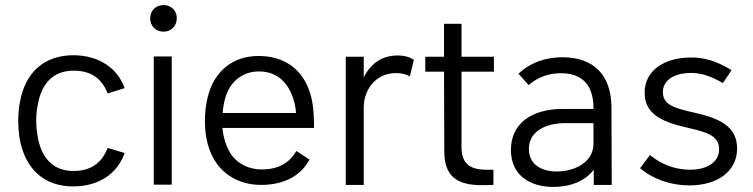

<svg xmlns="http://www.w3.org/2000/svg" viewBox="-20 -730 2973 758"><path d="M269 6C369 6 444 -44 472 -126L405 -146C382 -86 338 -55 270 -55C189 -55 142 -107 128 -195C125 -213 123 -233 123 -254C123 -276 125 -298 129 -316C144 -401 190 -451 271 -451C338 -451 382 -421 405 -361L472 -382C444 -462 370 -511 271 -512C153 -512 78 -443 58 -323C54 -303 52 -277 52 -254C52 -230 54 -206 57 -185C78 -65 152 6 269 6Z M626 -605C655 -605 678 -627 678 -658C678 -688 656 -710 626 -710C595 -710 573 -688 573 -658C573 -627 595 -605 626 -605ZM587 -1H658V-507H587Z M1014 -61C963 -61 921 -82 894 -118C874 -148 862 -184 858 -225H1220C1219 -285 1217 -333 1198 -380C1166 -463 1096 -509 1001 -509C916 -509 853 -468 818 -398C799 -358 789 -306 789 -253C789 -186 804 -127 838 -81C877 -30 937 0 1011 0C1100 0 1167 -35 1202 -100L1150 -134C1122 -85 1076 -61 1014 -61ZM1002 -448C1062 -448 1105 -417 1129 -363C1140 -340 1146 -314 1149 -284H859C861 -314 868 -346 878 -367C901 -418 946 -448 1002 -448Z M1549 -511C1486 -511 1441 -476 1416 -424V-506H1345V0H1416V-305C1416 -379 1466 -439 1536 -441C1563 -443 1586 -436 1598 -428L1614 -494C1599 -503 1581 -511 1549 -511Z M1930 -447V-506H1802V-636H1733V-506H1659V-447H1733L1734 -135C1734 -55 1762 1 1880 1C1893 1 1907 1 1928 0V-60H1896C1825 -61 1802 -94 1802 -150V-447Z M2395 0 2394 -304C2394 -438 2320 -504 2200 -504C2141 -504 2078 -487 2027 -439L2067 -394C2105 -427 2148 -441 2195 -441C2313 -441 2323 -348 2323 -303V-300H2203C2073 -300 1997 -238 1997 -138C1997 -33 2079 8 2164 8C2232 8 2290 -15 2324 -60V0ZM2323 -162C2323 -92 2252 -53 2178 -53C2117 -53 2068 -81 2068 -142C2068 -207 2127 -244 2214 -244H2323Z M2701 2C2815 2 2890 -55 2890 -144C2890 -233 2817 -264 2718 -286C2637 -304 2597 -318 2597 -367C2597 -411 2638 -442 2709 -442C2743 -442 2780 -433 2834 -402L2868 -453C2802 -494 2752 -503 2709 -503C2595 -503 2525 -446 2525 -365C2525 -283 2586 -250 2693 -226C2767 -209 2819 -196 2819 -141C2819 -90 2772 -60 2704 -60C2643 -60 2588 -83 2546 -118L2507 -66C2557 -23 2629 2 2701 2Z"/></svg>

Font: Arthouse Owned
Style: Regular
Weight: 400
Designer: Jeremy Tribby
Foundry: Tribby Type
Version: Version 1.000;PS 001.000;hotconv 1.0.88;makeotf.lib2.5.64775